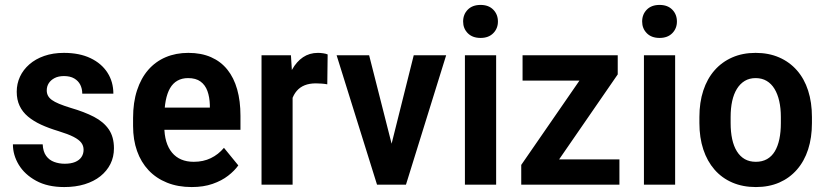

<svg xmlns="http://www.w3.org/2000/svg" viewBox="-20 -754 3372 784"><path d="M321.3 -142.6Q321.3 -158.7 312 -171.1Q302.7 -183.6 280.5 -195.1Q258.3 -206.5 218.3 -218.8Q179.2 -230.5 147.9 -244.9Q116.7 -259.3 94.2 -278.1Q71.8 -296.9 60.1 -321.8Q48.3 -346.7 48.3 -379.4Q48.3 -412.1 61.5 -440.7Q74.7 -469.2 99.9 -491.2Q125 -513.2 160.6 -525.6Q196.3 -538.1 241.2 -538.1Q304.2 -538.1 349.4 -516.6Q394.5 -495.1 418.7 -457.5Q442.9 -419.9 442.9 -371.6H315.9Q315.9 -391.6 307.9 -407.7Q299.8 -423.8 283.2 -433.6Q266.6 -443.4 241.2 -443.4Q218.8 -443.4 203.1 -435.3Q187.5 -427.2 179.2 -414.3Q170.9 -401.4 170.9 -384.8Q170.9 -373 175.8 -363.5Q180.7 -354 191.7 -345.9Q202.6 -337.9 221.4 -330.1Q240.2 -322.3 268.6 -313.5Q324.2 -297.4 363.8 -276.9Q403.3 -256.3 424.3 -225.6Q445.3 -194.8 445.3 -148.4Q445.3 -113.3 430.9 -84.5Q416.5 -55.7 389.9 -34.4Q363.3 -13.2 325.9 -1.7Q288.6 9.8 242.2 9.8Q174.3 9.8 127.4 -15.9Q80.6 -41.5 56.6 -81.3Q32.7 -121.1 32.7 -164.6H154.3Q155.8 -134.8 168.5 -117.4Q181.2 -100.1 201.2 -92.8Q221.2 -85.4 244.1 -85.4Q269.5 -85.4 286.6 -92.5Q303.7 -99.6 312.5 -112.5Q321.3 -125.5 321.3 -142.6Z M762.7 9.8Q706.5 9.8 662.1 -8.1Q617.7 -25.9 586.7 -58.8Q555.7 -91.8 539.6 -137.5Q523.4 -183.1 523.4 -239.3V-272.5Q523.4 -335.9 539.6 -385.3Q555.7 -434.6 585.4 -468.8Q615.2 -502.9 656.7 -520.5Q698.2 -538.1 749 -538.1Q801.8 -538.1 841.8 -520.5Q881.8 -502.9 908.4 -469.7Q935.1 -436.5 948.5 -388.9Q961.9 -341.3 961.9 -281.2V-224.1H580.6V-314.5H836.9V-325.2Q835.9 -357.9 826.9 -382.6Q817.9 -407.2 798.8 -421.1Q779.8 -435.1 748 -435.1Q723.1 -435.1 704.6 -424.6Q686 -414.1 674.3 -393.8Q662.6 -373.5 656.7 -343Q650.9 -312.5 650.9 -272.5V-239.3Q650.9 -203.6 658.9 -176.5Q667 -149.4 682.4 -130.9Q697.8 -112.3 720 -102.8Q742.2 -93.3 771 -93.3Q810.1 -93.3 840.8 -108.2Q871.6 -123 894.5 -150.4L953.1 -78.6Q937.5 -56.6 911.4 -36.4Q885.3 -16.1 848.1 -3.2Q811 9.8 762.7 9.8Z M1174.8 -419.4V0H1047.9V-528.3H1168ZM1317.9 -531.7 1316.4 -409.7Q1306.6 -411.6 1293.9 -412.6Q1281.2 -413.6 1270 -413.6Q1243.7 -413.6 1224.1 -405.8Q1204.6 -397.9 1191.7 -382.8Q1178.7 -367.7 1171.9 -346.4Q1165 -325.2 1163.6 -297.9L1137.2 -301.8Q1137.2 -352.5 1146.2 -395.5Q1155.3 -438.5 1173.1 -470.5Q1190.9 -502.4 1217.3 -520.3Q1243.7 -538.1 1278.3 -538.1Q1288.1 -538.1 1299.8 -536.4Q1311.5 -534.7 1317.9 -531.7Z M1562 -99.1 1669.4 -528.3H1801.8L1637.7 0H1556.6ZM1487.3 -528.3 1596.7 -97.7 1600.6 0H1519.5L1354.5 -528.3Z M2005.9 -528.3V0H1878.4V-528.3ZM1871.1 -666Q1871.1 -695.3 1890.1 -714.6Q1909.2 -733.9 1942.4 -733.9Q1975.1 -733.9 1994.1 -714.6Q2013.2 -695.3 2013.2 -666Q2013.2 -637.7 1994.1 -618.4Q1975.1 -599.1 1942.4 -599.1Q1909.2 -599.1 1890.1 -618.4Q1871.1 -637.7 1871.1 -666Z M2509.3 -103V0H2145V-103ZM2502.4 -450.2 2191.9 0H2108.4V-80.6L2417.5 -528.3H2502.4ZM2456.1 -528.3V-424.8H2113.8V-528.3Z M2736.8 -528.3V0H2609.4V-528.3ZM2602.1 -666Q2602.1 -695.3 2621.1 -714.6Q2640.1 -733.9 2673.3 -733.9Q2706.1 -733.9 2725.1 -714.6Q2744.1 -695.3 2744.1 -666Q2744.1 -637.7 2725.1 -618.4Q2706.1 -599.1 2673.3 -599.1Q2640.1 -599.1 2621.1 -618.4Q2602.1 -637.7 2602.1 -666Z M2835.9 -251.5V-276.4Q2835.9 -335.9 2851.8 -384.3Q2867.7 -432.6 2897.7 -466.8Q2927.7 -501 2970 -519.5Q3012.2 -538.1 3065.4 -538.1Q3119.1 -538.1 3161.6 -519.5Q3204.1 -501 3234.1 -466.8Q3264.2 -432.6 3279.8 -384.3Q3295.4 -335.9 3295.4 -276.4V-251.5Q3295.4 -191.9 3279.8 -143.8Q3264.2 -95.7 3234.1 -61.3Q3204.1 -26.9 3161.9 -8.5Q3119.6 9.8 3066.4 9.8Q3013.2 9.8 2970.5 -8.5Q2927.7 -26.9 2897.7 -61.3Q2867.7 -95.7 2851.8 -143.8Q2835.9 -191.9 2835.9 -251.5ZM2963.4 -276.4V-251.5Q2963.4 -215.3 2969.7 -186Q2976.1 -156.7 2989 -136Q3002 -115.2 3021.2 -104.2Q3040.5 -93.3 3066.4 -93.3Q3092.3 -93.3 3111.8 -104.2Q3131.3 -115.2 3143.8 -136Q3156.2 -156.7 3162.4 -186Q3168.5 -215.3 3168.5 -251.5V-276.4Q3168.5 -312 3161.9 -341.1Q3155.3 -370.1 3142.6 -391.1Q3129.9 -412.1 3110.6 -423.6Q3091.3 -435.1 3065.4 -435.1Q3040 -435.1 3021 -423.6Q3002 -412.1 2989 -391.1Q2976.1 -370.1 2969.7 -341.1Q2963.4 -312 2963.4 -276.4Z"/></svg>

Font: Roboto SemiCondensed SemiBold
Style: Regular
Weight: 600
Width: 4
Designer: Christian Robertson
Foundry: Google
Version: Version 3.009; 2024